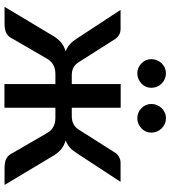

<svg xmlns="http://www.w3.org/2000/svg" viewBox="27 -777 750 844"><g transform="rotate(90 402.0 -355.0)"><path d="M793 0H719Q690.5 0 675.2 -9Q660 -18 651.5 -37.5L565 -186.5Q554.5 -205.5 537.5 -214.5Q520.5 -223.5 499 -223.5H453.5V0.5H349.5V-223.5H304.5Q282.5 -223.5 265.8 -214.5Q249 -205.5 238 -186.5L151.5 -37.5Q143 -18 127.8 -9Q112.5 0 84 0H10L136 -210.5Q149 -233 165.2 -247.2Q181.5 -261.5 206 -268.5Q187.5 -275.5 174.2 -287.5Q161 -299.5 149 -318.5L23.5 -510H108Q123 -510 135.5 -502Q148 -494 155 -481L252 -328Q262 -311.5 276 -303.5Q290 -295.5 311 -295.5H349.5V-510.5H453.5V-295.5H490.5Q532 -295.5 551 -328L648 -481Q655 -494 667.8 -502Q680.5 -510 695.5 -510H779.5L654 -318.5Q642 -299.5 629 -287.5Q616 -275.5 597.5 -268.5Q622 -261.5 638 -247.2Q654 -233 667 -210.5ZM366 -645.5Q366 -632.5 361 -621.2Q356 -610 347.2 -601.8Q338.5 -593.5 326.8 -588.5Q315 -583.5 302 -583.5Q289.5 -583.5 278.2 -588.5Q267 -593.5 258.5 -601.8Q250 -610 245 -621.2Q240 -632.5 240 -645.5Q240 -658.5 245 -670.2Q250 -682 258.5 -690.8Q267 -699.5 278.2 -704.5Q289.5 -709.5 302 -709.5Q315 -709.5 326.8 -704.5Q338.5 -699.5 347.2 -690.8Q356 -682 361 -670.2Q366 -658.5 366 -645.5ZM563 -645.5Q563 -632.5 558 -621.2Q553 -610 544.2 -601.8Q535.5 -593.5 524 -588.5Q512.5 -583.5 499.5 -583.5Q486.5 -583.5 475.2 -588.5Q464 -593.5 455.5 -601.8Q447 -610 442 -621.2Q437 -632.5 437 -645.5Q437 -658.5 442 -670.2Q447 -682 455.5 -690.8Q464 -699.5 475.2 -704.5Q486.5 -709.5 499.5 -709.5Q512.5 -709.5 524 -704.5Q535.5 -699.5 544.2 -690.8Q553 -682 558 -670.2Q563 -658.5 563 -645.5Z"/></g></svg>

Font: Lato 2
Style: Regular
Weight: 600
Designer: Lukasz Dziedzic with Adam Twardoch and Botio Nikoltchev
Foundry: tyPoland Lukasz Dziedzic
Version: Version 2.015; 2015-08-06; http://www.latofonts.com/